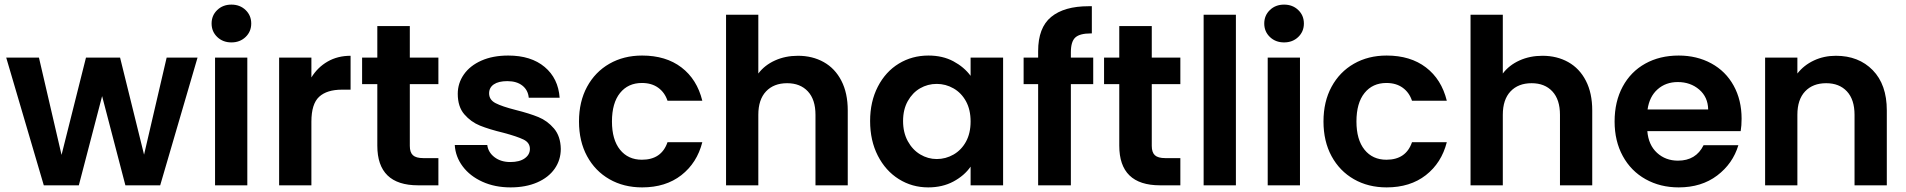

<svg xmlns="http://www.w3.org/2000/svg" viewBox="-20 -804 8270 833"><path d="M837 -554 675 0H524L423 -387L322 0H170L7 -554H149L247 -132L353 -554H501L605 -133L703 -554Z M984 -620Q947 -620 922.5 -643.5Q898 -667 898 -702Q898 -737 922.5 -760.5Q947 -784 984 -784Q1021 -784 1045.5 -760.5Q1070 -737 1070 -702Q1070 -667 1045.5 -643.5Q1021 -620 984 -620ZM1053 -554V0H913V-554Z M1331 -468Q1358 -512 1401.5 -537Q1445 -562 1501 -562V-415H1464Q1398 -415 1364.5 -384Q1331 -353 1331 -276V0H1191V-554H1331Z M1758 -439V-171Q1758 -143 1771.5 -130.5Q1785 -118 1817 -118H1882V0H1794Q1617 0 1617 -172V-439H1551V-554H1617V-691H1758V-554H1882V-439Z M2195 9Q2127 9 2073 -15.5Q2019 -40 1987.5 -82Q1956 -124 1953 -175H2094Q2098 -143 2125.5 -122Q2153 -101 2194 -101Q2234 -101 2256.5 -117Q2279 -133 2279 -158Q2279 -185 2251.5 -198.5Q2224 -212 2164 -228Q2102 -243 2062.5 -259Q2023 -275 1994.5 -308Q1966 -341 1966 -397Q1966 -443 1992.5 -481Q2019 -519 2068.5 -541Q2118 -563 2185 -563Q2284 -563 2343 -513.5Q2402 -464 2408 -380H2274Q2271 -413 2246.5 -432.5Q2222 -452 2181 -452Q2143 -452 2122.5 -438Q2102 -424 2102 -399Q2102 -371 2130 -356.5Q2158 -342 2217 -327Q2277 -312 2316 -296Q2355 -280 2383.5 -246.5Q2412 -213 2413 -158Q2413 -110 2386.5 -72Q2360 -34 2310.5 -12.5Q2261 9 2195 9Z M2492 -277Q2492 -363 2527 -427.5Q2562 -492 2624 -527.5Q2686 -563 2766 -563Q2869 -563 2936.5 -511.5Q3004 -460 3027 -367H2876Q2864 -403 2835.5 -423.5Q2807 -444 2765 -444Q2705 -444 2670 -400.5Q2635 -357 2635 -277Q2635 -198 2670 -154.5Q2705 -111 2765 -111Q2850 -111 2876 -187H3027Q3004 -97 2936 -44Q2868 9 2766 9Q2686 9 2624 -26.5Q2562 -62 2527 -126.5Q2492 -191 2492 -277Z M3442 -562Q3505 -562 3554 -534.5Q3603 -507 3630.5 -453.5Q3658 -400 3658 -325V0H3518V-306Q3518 -372 3485 -407.5Q3452 -443 3395 -443Q3337 -443 3303.5 -407.5Q3270 -372 3270 -306V0H3130V-740H3270V-485Q3297 -521 3342 -541.5Q3387 -562 3442 -562Z M3755 -279Q3755 -363 3788.5 -428Q3822 -493 3879.5 -528Q3937 -563 4008 -563Q4070 -563 4116.5 -538Q4163 -513 4191 -475V-554H4332V0H4191V-81Q4164 -42 4116.5 -16.5Q4069 9 4007 9Q3937 9 3879.5 -27Q3822 -63 3788.5 -128.5Q3755 -194 3755 -279ZM4191 -277Q4191 -328 4171 -364.5Q4151 -401 4117 -420.5Q4083 -440 4044 -440Q4005 -440 3972 -421Q3939 -402 3918.5 -365.5Q3898 -329 3898 -279Q3898 -229 3918.5 -191.5Q3939 -154 3972.5 -134Q4006 -114 4044 -114Q4083 -114 4117 -133.5Q4151 -153 4171 -189.5Q4191 -226 4191 -277Z M4723 -439H4626V0H4484V-439H4421V-554H4484V-582Q4484 -684 4540.5 -730.5Q4597 -777 4703 -777Q4710 -777 4717 -777V-659Q4714 -659 4712 -659Q4665 -659 4645.5 -641.5Q4626 -624 4626 -577V-554H4723Z M4977 -439V-171Q4977 -143 4990.5 -130.5Q5004 -118 5036 -118H5101V0H5013Q4836 0 4836 -172V-439H4770V-554H4836V-691H4977V-554H5101V-439Z M5342 -740V0H5202V-740Z M5551 -620Q5514 -620 5489.5 -643.5Q5465 -667 5465 -702Q5465 -737 5489.5 -760.5Q5514 -784 5551 -784Q5588 -784 5612.5 -760.5Q5637 -737 5637 -702Q5637 -667 5612.5 -643.5Q5588 -620 5551 -620ZM5620 -554V0H5480V-554Z M5722 -277Q5722 -363 5757 -427.5Q5792 -492 5854 -527.5Q5916 -563 5996 -563Q6099 -563 6166.5 -511.5Q6234 -460 6257 -367H6106Q6094 -403 6065.5 -423.5Q6037 -444 5995 -444Q5935 -444 5900 -400.5Q5865 -357 5865 -277Q5865 -198 5900 -154.5Q5935 -111 5995 -111Q6080 -111 6106 -187H6257Q6234 -97 6166 -44Q6098 9 5996 9Q5916 9 5854 -26.5Q5792 -62 5757 -126.5Q5722 -191 5722 -277Z M6672 -562Q6735 -562 6784 -534.5Q6833 -507 6860.5 -453.5Q6888 -400 6888 -325V0H6748V-306Q6748 -372 6715 -407.5Q6682 -443 6625 -443Q6567 -443 6533.5 -407.5Q6500 -372 6500 -306V0H6360V-740H6500V-485Q6527 -521 6572 -541.5Q6617 -562 6672 -562Z M7536 -289Q7536 -259 7532 -235H7127Q7132 -175 7169 -141Q7206 -107 7260 -107Q7338 -107 7371 -174H7522Q7498 -94 7430 -42.5Q7362 9 7263 9Q7183 9 7119.5 -26.5Q7056 -62 7020.5 -127Q6985 -192 6985 -277Q6985 -363 7020 -428Q7055 -493 7118 -528Q7181 -563 7263 -563Q7342 -563 7404.5 -529Q7467 -495 7501.5 -432.5Q7536 -370 7536 -289ZM7391 -329Q7390 -383 7352 -415.5Q7314 -448 7259 -448Q7207 -448 7171.5 -416.5Q7136 -385 7128 -329Z M7945 -562Q8044 -562 8105 -499.5Q8166 -437 8166 -325V0H8026V-306Q8026 -372 7993 -407.5Q7960 -443 7903 -443Q7845 -443 7811.5 -407.5Q7778 -372 7778 -306V0H7638V-554H7778V-485Q7806 -521 7849.5 -541.5Q7893 -562 7945 -562Z"/></svg>

Font: Fz Poppins SemBd
Style: Regular
Weight: 600
Designer: Ninad Kale (Devanagari), Jonny Pinhorn (Latin)
Foundry: Indian Type Foundry
Version: Vit hóa bi Vntype.Com & FontZin.Com